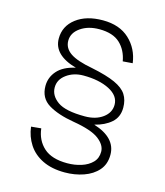

<svg xmlns="http://www.w3.org/2000/svg" viewBox="-117 -815 833 967"><g transform="rotate(15 300.0 -331.0)"><path d="M311 64Q243 64 195 40.5Q147 17 120.5 -24Q94 -65 88 -115L140 -120Q147 -59 188.5 -21.5Q230 16 311 16Q350 16 384.5 5Q419 -6 440.5 -28Q462 -50 462 -84Q462 -119 423.5 -148.5Q385 -178 289 -194Q205 -208 155 -238.5Q105 -269 105 -332Q105 -377 135.5 -411.5Q166 -446 229 -460Q108 -494 108 -580Q108 -645 161 -685.5Q214 -726 300 -726Q387 -726 438.5 -678Q490 -630 500 -556L449 -552Q439 -609 402 -643.5Q365 -678 294 -678Q236 -678 196.5 -650.5Q157 -623 157 -582Q157 -543 192.5 -518.5Q228 -494 310 -479Q388 -463 432 -443Q476 -423 494 -395Q512 -367 512 -327Q512 -278 479 -249Q446 -220 393 -207Q511 -170 511 -81Q511 -32 483 0Q455 32 409 48Q363 64 311 64ZM336 -235Q393 -235 429.5 -262Q466 -289 466 -330Q466 -377 412.5 -404.5Q359 -432 277 -432Q226 -432 189 -405Q152 -378 152 -337Q152 -294 193.5 -264.5Q235 -235 336 -235Z"/></g></svg>

Font: Geist Mono UltraLight
Style: Regular
Weight: 200
Monospace: yes
Designer: Basement.studio, Andrés Briganti, Mateo Zaragoza
Foundry: Basement.studio, Vercel, Andrés Briganti, Guido Ferreyra, Mateo Zaragoza
Version: Version 1.400; ttfautohint (v1.8.4.7-5d5b)